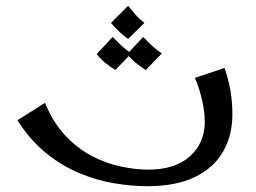

<svg xmlns="http://www.w3.org/2000/svg" viewBox="-20 -634 880 661"><path d="M487 7Q433 7 373 -3Q313 -13 253 -38Q193 -63 138.5 -107Q84 -151 40 -220L135 -280Q163 -211 206 -166Q249 -121 299 -95.5Q349 -70 399 -60Q449 -50 490 -50Q583 -50 634 -96Q685 -142 685 -215Q685 -247 676 -288Q667 -329 651 -366L753 -400Q767 -360 773.5 -321Q780 -282 780 -239Q780 -168 748 -112Q716 -56 651 -24.5Q586 7 487 7ZM421 -500Q404 -512 390 -525.5Q376 -539 362 -555L421 -614Q435 -597 447 -583Q459 -569 477 -555ZM377 -393Q359 -404 342 -418Q325 -432 313 -448L368 -507Q383 -491 398 -477Q413 -463 432 -450ZM482 -393Q464 -404 447 -418Q430 -432 418 -448L473 -507Q488 -491 503 -477Q518 -463 537 -450Z"/></svg>

Font: Marhey Light
Style: Regular
Weight: 300
Designer: Nur Syamsi & Bustanul Arifin
Foundry: Namelatype
Version: Version 1.000